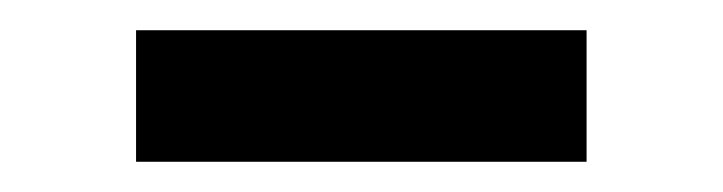

<svg xmlns="http://www.w3.org/2000/svg" viewBox="-20 -325 478 127"><path d="M70 -218V-305H368V-218Z"/></svg>

Font: Quantico
Style: Regular
Weight: 400
Designer: Matt Desmond
Foundry: MADtype
Version: Version 2.002